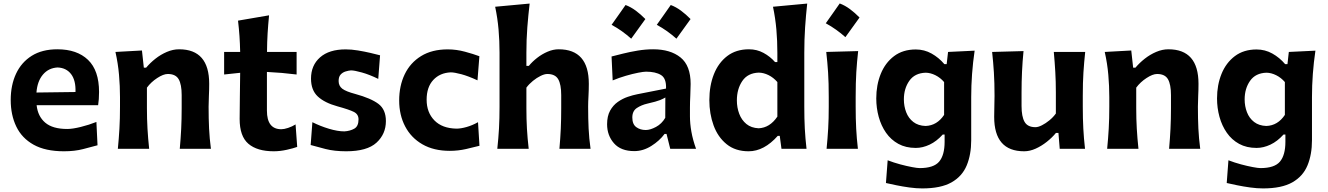

<svg xmlns="http://www.w3.org/2000/svg" viewBox="-20 -847 7559 1093"><path d="M344.2 14.2Q238.3 14.2 171.4 -23.2Q104.5 -60.5 72.8 -126.5Q41 -192.4 41 -277.8Q41 -362.3 71.3 -427.2Q101.6 -492.2 160.6 -529.3Q219.7 -566.4 306.6 -566.4Q418.5 -566.4 481.2 -506.1Q543.9 -445.8 543.9 -323.2Q543.9 -300.8 542.5 -283Q541 -265.1 538.6 -248H188.5Q195.3 -184.6 237.5 -148.7Q279.8 -112.8 362.8 -112.8Q393.1 -112.8 440.2 -124.5Q487.3 -136.2 528.8 -152.8L535.2 -20Q501 -10.7 453.1 1.7Q405.3 14.2 344.2 14.2ZM409.7 -323.2Q412.1 -389.2 384.8 -425Q357.4 -460.9 308.1 -462.9Q256.8 -460.4 224.6 -422.6Q192.4 -384.8 187.5 -320.3Z M650.9 0Q656.7 -59.6 659.9 -115.2Q663.1 -170.9 663.1 -239.7V-294.4Q663.1 -356.9 657.5 -421.4Q651.9 -485.8 637.2 -551.3L788.1 -559.6L798.8 -461.9H812Q834.5 -488.8 864.7 -512.7Q895 -536.6 929.9 -551.5Q964.8 -566.4 999.5 -566.4Q1170.9 -566.4 1170.9 -370.1Q1170.9 -334.5 1169.2 -300.8Q1167.5 -267.1 1167.5 -239.7Q1167.5 -170.9 1170.2 -115.2Q1172.9 -59.6 1180.7 0H1003.4Q1008.8 -59.6 1011.5 -114.3Q1014.2 -168.9 1014.2 -231.4V-305.7Q1014.2 -366.2 997.1 -396Q980 -425.8 935.1 -425.8Q910.2 -425.8 875 -402.8Q839.8 -379.9 816.4 -348.1V-231.4Q816.4 -168.9 819.6 -114.3Q822.8 -59.6 829.1 0Z M1538.6 14.2Q1443.8 14.2 1394 -28.6Q1344.2 -71.3 1344.2 -169.9Q1344.2 -233.9 1345.5 -299.1Q1346.7 -364.3 1347.2 -432.6L1255.9 -422.9V-551.3H1347.2Q1346.2 -599.1 1343.3 -641.6Q1340.3 -684.1 1335 -729.5L1511.7 -759.8Q1506.3 -704.6 1503.4 -656.7Q1500.5 -608.9 1500 -551.3H1668.5V-422.9Q1626.5 -428.2 1583.7 -431.9Q1541 -435.5 1499.5 -437.5V-217.3Q1499.5 -111.3 1581.5 -111.3Q1597.2 -111.3 1620.1 -118.9Q1643.1 -126.5 1662.6 -138.7L1671.9 -10.7Q1650.9 -2.9 1612.8 5.6Q1574.7 14.2 1538.6 14.2Z M1950.2 14.2Q1883.8 14.2 1833 1.2Q1782.2 -11.7 1748.5 -21.5L1758.3 -151.4Q1803.2 -128.9 1852.8 -114Q1902.3 -99.1 1940.4 -99.1Q1973.1 -101.1 1997.1 -114.7Q2021 -128.4 2021 -167.5Q2021 -196.3 1994.9 -209.7Q1968.8 -223.1 1900.9 -241.7Q1828.1 -261.7 1789.3 -297.6Q1750.5 -333.5 1750.5 -399.4Q1750.5 -475.1 1802 -520.5Q1853.5 -565.9 1947.8 -565.9Q1980.5 -565.9 2017.6 -559.8Q2054.7 -553.7 2088.1 -545.9Q2121.6 -538.1 2143.6 -532.2L2133.3 -397.9Q2083 -422.4 2040.5 -434.3Q1998 -446.3 1978 -446.3Q1963.9 -445.3 1947.3 -440.2Q1930.7 -435.1 1919.2 -422.6Q1907.7 -410.2 1907.7 -385.7Q1907.7 -357.9 1928.5 -342Q1949.2 -326.2 2002.9 -312Q2091.8 -287.6 2134.3 -255.6Q2176.8 -223.6 2176.8 -157.7Q2176.8 -84 2123.3 -34.9Q2069.8 14.2 1950.2 14.2Z M2540.5 11.7Q2449.2 11.7 2384.8 -25.4Q2320.3 -62.5 2286.4 -127.4Q2252.4 -192.4 2252.4 -274.9Q2252.4 -358.4 2283.9 -424.1Q2315.4 -489.7 2377.2 -527.8Q2439 -565.9 2528.8 -565.9Q2578.1 -565.9 2626.7 -552.7Q2675.3 -539.6 2709 -526.9L2698.2 -389.6Q2645.5 -414.1 2606 -424.6Q2566.4 -435.1 2546.4 -435.1Q2484.4 -432.6 2446.5 -391.8Q2408.7 -351.1 2408.7 -279.3Q2408.7 -207 2452.9 -161.6Q2497.1 -116.2 2578.6 -114.7Q2603.5 -114.7 2636.2 -124Q2668.9 -133.3 2701.2 -151.4L2709.5 -17.1Q2677.7 -8.8 2632.8 1.5Q2587.9 11.7 2540.5 11.7Z M2811 0Q2817.4 -59.6 2820.6 -115.2Q2823.7 -170.9 2823.7 -239.7V-546.4Q2823.7 -614.3 2818.1 -679Q2812.5 -743.7 2798.8 -808.6L2995.1 -826.7Q2987.3 -760.7 2981.9 -691.4Q2976.6 -622.1 2976.6 -546.4V-472.2H2990.7Q3010.3 -496.1 3037.8 -517.6Q3065.4 -539.1 3097.2 -552.7Q3128.9 -566.4 3160.2 -566.4Q3332 -566.4 3332 -370.1Q3332 -334.5 3330.1 -300.8Q3328.1 -267.1 3328.1 -239.7Q3328.1 -170.9 3330.8 -115.2Q3333.5 -59.6 3341.8 0H3164.6Q3169.9 -59.6 3172.4 -114.3Q3174.8 -168.9 3174.8 -231.4V-305.7Q3174.8 -366.2 3157.7 -396Q3140.6 -425.8 3095.7 -425.8Q3079.6 -425.8 3057.6 -415Q3035.6 -404.3 3013.9 -386.7Q2992.2 -369.1 2976.6 -348.1V-231.4Q2976.6 -168.9 2979.7 -114.3Q2982.9 -59.6 2989.7 0Z M3590.8 13.2Q3514.2 13.2 3475.1 -31.5Q3436 -76.2 3436 -139.6Q3436 -186 3453.1 -217Q3470.2 -248 3497.1 -266.8Q3523.9 -285.6 3553.5 -295.7Q3583 -305.7 3607.9 -310.5L3771.5 -342.8Q3773.9 -400.9 3742.9 -419.9Q3711.9 -439 3657.7 -439Q3644 -439 3612.5 -432.9Q3581.1 -426.8 3542.5 -415.5Q3503.9 -404.3 3467.8 -389.2L3461.4 -525.4Q3488.3 -532.2 3527.3 -542Q3566.4 -551.8 3610.8 -559.1Q3655.3 -566.4 3698.2 -566.4Q3796.4 -566.4 3854 -520Q3911.6 -473.6 3911.6 -369.1Q3911.6 -342.3 3909.7 -304Q3907.7 -265.6 3907.7 -233.9V-184.6Q3907.7 -143.6 3915.8 -97.7Q3923.8 -51.8 3942.4 0H3795.4L3774.4 -84.5H3763.2Q3734.4 -45.4 3687.7 -16.1Q3641.1 13.2 3590.8 13.2ZM3656.2 -106.9Q3681.6 -106.9 3714.4 -124.5Q3747.1 -142.1 3767.1 -176.3L3767.6 -292Q3756.8 -285.2 3737.1 -277.1Q3717.3 -269 3666 -257.3Q3631.8 -249.5 3605.7 -232.4Q3579.6 -215.3 3579.6 -178.2Q3579.6 -139.6 3602.1 -123.3Q3624.5 -106.9 3656.2 -106.9ZM3798.4 -818.5Q3828.5 -807.2 3856.7 -786.3Q3884.9 -765.3 3911.2 -738.5Q3870.9 -682.1 3830.7 -626.8Q3806 -648.8 3778.3 -668.7Q3750.6 -688.5 3718.9 -705.7Q3739.4 -734.7 3759.2 -762.6Q3779.1 -790.6 3798.4 -818.5ZM3541.1 -818.5Q3571.2 -807.2 3599.4 -786.3Q3627.6 -765.3 3653.9 -738.5Q3613.6 -682.1 3573.3 -626.8Q3548.6 -648.8 3521 -668.7Q3493.3 -688.5 3461.6 -705.7Q3482 -734.7 3501.9 -762.6Q3521.8 -790.6 3541.1 -818.5Z M4241.7 14.2Q4166 14.2 4116.2 -26.4Q4066.4 -66.9 4042.2 -133.3Q4018.1 -199.7 4018.1 -276.9Q4018.1 -358.9 4043.9 -424.3Q4069.8 -489.7 4120.1 -528.1Q4170.4 -566.4 4243.7 -566.4Q4288.6 -566.4 4326.4 -545.9Q4364.3 -525.4 4392.1 -493.7H4405.3V-546.4Q4405.3 -614.3 4399.7 -679Q4394 -743.7 4380.4 -808.6L4575.2 -826.7Q4567.9 -760.7 4563.2 -691.4Q4558.6 -622.1 4558.6 -546.4V-239.7Q4558.6 -170.9 4561.5 -115.2Q4564.5 -59.6 4571.3 0H4428.7L4418.9 -73.7H4407.7Q4329.6 14.2 4241.7 14.2ZM4298.8 -116.7Q4362.3 -119.6 4405.3 -183.1V-379.9Q4382.8 -405.8 4355 -419.4Q4327.1 -433.1 4299.8 -433.6Q4236.8 -431.6 4205.8 -386Q4174.8 -340.3 4174.8 -275.4Q4174.8 -234.9 4188.2 -199.2Q4201.7 -163.6 4229 -141.1Q4256.3 -118.7 4298.8 -116.7Z M4760.3 -827.3Q4790.4 -816 4818.6 -795.1Q4846.8 -774.1 4873.1 -747.3Q4832.9 -690.9 4792.6 -635.5Q4767.9 -657.6 4740.2 -677.4Q4712.5 -697.3 4680.9 -714.5Q4701.3 -743.5 4721.1 -771.4Q4741 -799.4 4760.3 -827.3ZM4685.5 0Q4691.4 -59.6 4694.6 -115.2Q4697.8 -170.9 4697.8 -239.7V-294.4Q4697.8 -375.5 4694.1 -433.8Q4690.4 -492.2 4683.6 -551.3L4865.2 -556.2Q4858.4 -495.6 4854.7 -436.3Q4851.1 -377 4851.1 -294.4V-239.7Q4851.1 -170.9 4854 -115.2Q4856.9 -59.6 4863.8 0Z M5230 225.6Q5195.8 225.6 5156.7 220.2Q5117.7 214.8 5082.3 207.5Q5046.9 200.2 5023.4 194.8L5033.2 65.4Q5067.4 78.6 5104.5 88.6Q5141.6 98.6 5171.9 104.2Q5202.1 109.9 5215.3 109.9Q5295.4 109.9 5326.4 73Q5357.4 36.1 5357.4 -39.6V-81.1H5346.7Q5312 -42.5 5272.2 -23.7Q5232.4 -4.9 5193.4 -4.9Q5136.2 -4.9 5094 -28.1Q5051.8 -51.3 5023.9 -91.3Q4996.1 -131.3 4982.2 -181.9Q4968.3 -232.4 4968.3 -286.6Q4968.3 -363.3 4993.9 -426.5Q5019.5 -489.7 5069.8 -527.6Q5120.1 -565.4 5193.4 -565.4Q5241.7 -565.4 5283.2 -542.2Q5324.7 -519 5356 -481.9H5369.1L5377 -551.3L5528.3 -558.6Q5508.8 -425.3 5508.8 -294.4V-48.8Q5508.8 32.7 5483.2 94.7Q5457.5 156.7 5396.7 191.2Q5335.9 225.6 5230 225.6ZM5249 -129.9Q5314 -132.3 5354.5 -192.9V-379.9Q5333 -404.8 5305.2 -418.7Q5277.3 -432.6 5250 -433.1Q5187.5 -431.2 5156.5 -387Q5125.5 -342.8 5125.5 -281.2Q5125.5 -242.2 5138.7 -208Q5151.9 -173.8 5179.4 -152.6Q5207 -131.3 5249 -129.9Z M5810.1 14.2Q5639.6 14.2 5639.6 -181.6Q5639.6 -217.8 5640.6 -245.1Q5641.6 -272.5 5641.6 -301.3Q5641.6 -377.4 5637.9 -434.8Q5634.3 -492.2 5627.9 -551.3L5806.6 -556.2Q5800.8 -497.1 5798.1 -439.9Q5795.4 -382.8 5795.4 -320.3V-243.7Q5795.4 -183.1 5812.7 -153.1Q5830.1 -123 5874.5 -123Q5890.1 -123 5911.4 -133.8Q5932.6 -144.5 5954.1 -162.1Q5975.6 -179.7 5990.7 -200.7V-320.3Q5990.7 -382.8 5987.5 -437.5Q5984.4 -492.2 5979 -551.3H6157.7Q6151.4 -492.2 6147.7 -434.8Q6144 -377.4 6144 -301.3V-239.7Q6144 -170.9 6147 -115.2Q6149.9 -59.6 6156.7 0H6012.7L6005.4 -90.3H5991.2Q5969.2 -63.5 5939 -39.6Q5908.7 -15.6 5875.5 -0.7Q5842.3 14.2 5810.1 14.2Z M6282.7 0Q6288.6 -59.6 6291.7 -115.2Q6294.9 -170.9 6294.9 -239.7V-294.4Q6294.9 -356.9 6289.3 -421.4Q6283.7 -485.8 6269 -551.3L6419.9 -559.6L6430.7 -461.9H6443.8Q6466.3 -488.8 6496.6 -512.7Q6526.9 -536.6 6561.8 -551.5Q6596.7 -566.4 6631.3 -566.4Q6802.7 -566.4 6802.7 -370.1Q6802.7 -334.5 6801 -300.8Q6799.3 -267.1 6799.3 -239.7Q6799.3 -170.9 6802 -115.2Q6804.7 -59.6 6812.5 0H6635.3Q6640.6 -59.6 6643.3 -114.3Q6646 -168.9 6646 -231.4V-305.7Q6646 -366.2 6628.9 -396Q6611.8 -425.8 6566.9 -425.8Q6542 -425.8 6506.8 -402.8Q6471.7 -379.9 6448.2 -348.1V-231.4Q6448.2 -168.9 6451.4 -114.3Q6454.6 -59.6 6460.9 0Z M7169.9 225.6Q7135.7 225.6 7096.7 220.2Q7057.6 214.8 7022.2 207.5Q6986.8 200.2 6963.4 194.8L6973.1 65.4Q7007.3 78.6 7044.4 88.6Q7081.5 98.6 7111.8 104.2Q7142.1 109.9 7155.3 109.9Q7235.4 109.9 7266.4 73Q7297.4 36.1 7297.4 -39.6V-81.1H7286.6Q7252 -42.5 7212.2 -23.7Q7172.4 -4.9 7133.3 -4.9Q7076.2 -4.9 7033.9 -28.1Q6991.7 -51.3 6963.9 -91.3Q6936 -131.3 6922.1 -181.9Q6908.2 -232.4 6908.2 -286.6Q6908.2 -363.3 6933.8 -426.5Q6959.5 -489.7 7009.8 -527.6Q7060.1 -565.4 7133.3 -565.4Q7181.6 -565.4 7223.1 -542.2Q7264.6 -519 7295.9 -481.9H7309.1L7316.9 -551.3L7468.3 -558.6Q7448.7 -425.3 7448.7 -294.4V-48.8Q7448.7 32.7 7423.1 94.7Q7397.5 156.7 7336.7 191.2Q7275.9 225.6 7169.9 225.6ZM7189 -129.9Q7253.9 -132.3 7294.4 -192.9V-379.9Q7272.9 -404.8 7245.1 -418.7Q7217.3 -432.6 7189.9 -433.1Q7127.4 -431.2 7096.4 -387Q7065.4 -342.8 7065.4 -281.2Q7065.4 -242.2 7078.6 -208Q7091.8 -173.8 7119.4 -152.6Q7147 -131.3 7189 -129.9Z"/></svg>

Font: Pinar Bold
Style: Regular
Weight: 700
Designer: Amin Abedi
Version: Version 3.000